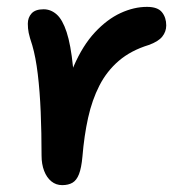

<svg xmlns="http://www.w3.org/2000/svg" viewBox="-20 -527 535 559"><path d="M161 12Q143 12 129.5 1Q116 -10 108.5 -29.5Q101 -49 101 -74Q101 -141 98.5 -201Q96 -261 90 -311Q84 -361 74 -395Q66 -419 63.5 -431.5Q61 -444 61 -458Q61 -476 72 -488Q83 -500 107 -500Q128 -500 145 -485Q162 -470 174 -433.5Q186 -397 192.5 -333Q199 -269 198 -170L157 -187Q168 -273 194.5 -334Q221 -395 256.5 -433Q292 -471 331 -489Q370 -507 408 -507Q439 -507 451.5 -491.5Q464 -476 464 -453Q464 -435 452.5 -420.5Q441 -406 413 -396Q361 -380 326 -350Q291 -320 269.5 -278Q248 -236 236.5 -184Q225 -132 220 -71Q217 -38 210 -20Q203 -2 191 5Q179 12 161 12Z"/></svg>

Font: Shantell Sans Medium
Style: Regular
Weight: 500
Designer: Stephen Nixon, Anya Danilova, Shantell Martin
Foundry: Arrow Type
Version: Version 1.011;[c5ecc13dd]